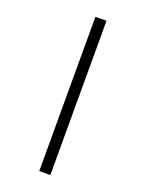

<svg xmlns="http://www.w3.org/2000/svg" viewBox="-188 -954 926 1221"><g transform="rotate(20 275.5 -344.0)"><path d="M238 178V-866H313V178Z"/></g></svg>

Font: Noto Sans Malayalam UI ExtraCondensed
Style: Regular
Weight: 400
Width: 2
Designer: Jelle Bosma - Monotype Design Team
Foundry: Monotype Imaging Inc.
Version: Version 2.104; ttfautohint (v1.8.4.7-5d5b)